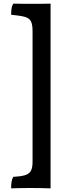

<svg xmlns="http://www.w3.org/2000/svg" viewBox="-20 -762 332 1051"><path d="M256.8 269Q227.1 268.1 199 267.6Q170.9 267.1 144 267.1Q122.1 267.1 95.5 267.6Q68.8 268.1 41 269Q41 250 43 235.6Q44.9 221.2 52.2 206.1Q91.8 204.1 115 197.5Q138.2 190.9 148.2 174.6Q158.2 158.2 158.2 125V-591.8Q158.2 -627.9 149.2 -645.5Q140.1 -663.1 115 -669.9Q89.8 -676.8 41 -681.2Q41 -698.2 43 -713.6Q44.9 -729 53.2 -742.2Q84 -741.2 108.9 -741.2Q133.8 -741.2 162.1 -741.2Q183.1 -741.2 207 -741.2Q231 -741.2 256.8 -742.2Z"/></svg>

Font: Abu Sayed
Style: Regular
Weight: 400
Designer: Jayed Ahsan Saad
Foundry: Codepotro
Version: Codepotro Abu Sayed;Version 0.800